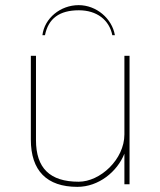

<svg xmlns="http://www.w3.org/2000/svg" viewBox="-20 -717 624 747"><path d="M484 -500H464V-194C464 -97 370 -10 286 -10C174 -10 120 -63 120 -172V-500H100V-174C100 -53 162 10 281 10C364 10 436 -49 464 -119V0H484ZM427 -580C416 -645 355 -697 286 -697C215 -697 153 -646 145 -580H155C168 -645 211 -677 287 -677C356 -677 405 -640 417 -580Z"/></svg>

Font: Perun Thin
Style: Regular
Weight: 100
Foundry: Copyright (c) Stefan Peev, Context Ltd, 2016
Version: Version 1.089